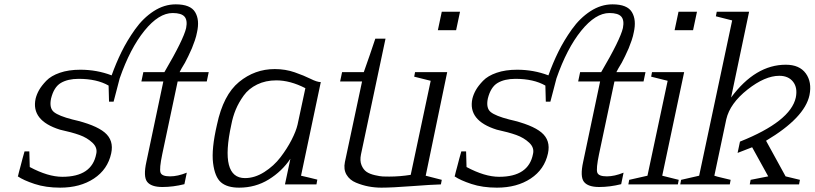

<svg xmlns="http://www.w3.org/2000/svg" viewBox="-20 -849 3751 884"><path d="M482 -381 480 -455Q426 -486 342 -486Q292 -486 260 -467Q228 -448 215 -395Q206 -351 228.5 -333Q251 -315 313 -299Q419 -275 462 -239Q505 -203 492 -143Q476 -69 412.5 -27Q349 15 257 15Q191 15 139.5 -2Q88 -19 62 -37Q62 -38 62.5 -38.5Q63 -39 63.5 -41Q64 -43 64.5 -45Q65 -47 66 -51.5Q67 -56 68.5 -61.5Q70 -67 72.5 -76Q75 -85 77.5 -95Q80 -105 84 -120Q88 -135 93 -152H115L117 -80Q201 -35 267 -35Q403 -35 423 -140Q430 -169 405.5 -192Q381 -215 346 -227.5Q311 -240 256 -252Q122 -294 144 -395Q149 -415 160 -434.5Q171 -454 193 -477Q215 -500 255.5 -514Q296 -528 350 -528Q426 -528 494 -502Q514 -558 539.5 -610Q565 -662 602 -714Q639 -766 687.5 -797.5Q736 -829 789 -829Q857 -829 878.5 -793Q900 -757 887 -700Q884 -683 877 -662.5Q870 -642 863.5 -626.5Q857 -611 847 -590.5Q837 -570 831.5 -560Q826 -550 816 -534L807 -517H941L932 -474H798L727 -139Q713 -72 719 -54.5Q725 -37 763 -37Q798 -37 840 -54L829 -1Q777 12 728 12Q676 12 657.5 -12Q639 -36 654 -104L732 -474H631L640 -517H737Q825 -667 837 -720Q844 -756 829.5 -772.5Q815 -789 775 -789Q711 -789 645 -707.5Q579 -626 531 -488Q526 -468 515.5 -428.5Q505 -389 503 -381Z M1350 -275 1386 -443Q1316 -479 1252 -479Q1203 -479 1164 -460Q1125 -441 1102 -409Q1079 -377 1065.5 -344.5Q1052 -312 1045 -275Q991 -29 1108 -29Q1153 -29 1197 -57Q1241 -85 1271.5 -125Q1302 -165 1322.5 -205Q1343 -245 1350 -275ZM1457 -471 1366 -40Q1377 -38 1402.5 -31.5Q1428 -25 1441 -22L1437 0H1292L1317 -118Q1278 -60 1217 -22.5Q1156 15 1081 15Q1026 15 997.5 -9.5Q969 -34 961 -98.5Q953 -163 979 -275Q1008 -412 1080.5 -471.5Q1153 -531 1245 -531Q1294 -531 1337 -516Q1380 -501 1410 -486Q1440 -471 1457 -471Z M1963 -477 1887 -496 1891 -517H2039L1940 -40L2014 -21L2010 0Q1969 1 1876.5 8Q1784 15 1736 15Q1706 15 1677 9.5Q1648 4 1619 -8Q1590 -20 1575.5 -44.5Q1561 -69 1568 -103L1647 -474H1546L1555 -517H1655Q1664 -541 1683 -597Q1702 -653 1708 -671H1755L1642 -138Q1636 -109 1644.5 -88.5Q1653 -68 1667.5 -58Q1682 -48 1706 -42.5Q1730 -37 1742.5 -36.5Q1755 -36 1772 -36Q1821 -36 1871 -44ZM2080 -710H1996L2014 -795H2098Z M2493 -381 2491 -455Q2437 -486 2353 -486Q2303 -486 2271 -467Q2239 -448 2226 -395Q2217 -351 2239.5 -333Q2262 -315 2324 -299Q2430 -275 2473 -239Q2516 -203 2503 -143Q2487 -69 2423.5 -27Q2360 15 2268 15Q2202 15 2150.5 -2Q2099 -19 2073 -37Q2073 -38 2073.5 -38.5Q2074 -39 2074.5 -41Q2075 -43 2075.5 -45Q2076 -47 2077 -51.5Q2078 -56 2079.5 -61.5Q2081 -67 2083.5 -76Q2086 -85 2088.5 -95Q2091 -105 2095 -120Q2099 -135 2104 -152H2126L2128 -80Q2212 -35 2278 -35Q2414 -35 2434 -140Q2441 -169 2416.5 -192Q2392 -215 2357 -227.5Q2322 -240 2267 -252Q2133 -294 2155 -395Q2160 -415 2171 -434.5Q2182 -454 2204 -477Q2226 -500 2266.5 -514Q2307 -528 2361 -528Q2437 -528 2505 -502Q2525 -558 2550.5 -610Q2576 -662 2613 -714Q2650 -766 2698.5 -797.5Q2747 -829 2800 -829Q2868 -829 2889.5 -793Q2911 -757 2898 -700Q2895 -683 2888 -662.5Q2881 -642 2874.5 -626.5Q2868 -611 2858 -590.5Q2848 -570 2842.5 -560Q2837 -550 2827 -534L2818 -517H2952L2943 -474H2809L2738 -139Q2724 -72 2730 -54.5Q2736 -37 2774 -37Q2809 -37 2851 -54L2840 -1Q2788 12 2739 12Q2687 12 2668.5 -12Q2650 -36 2665 -104L2743 -474H2642L2651 -517H2748Q2836 -667 2848 -720Q2855 -756 2840.5 -772.5Q2826 -789 2786 -789Q2722 -789 2656 -707.5Q2590 -626 2542 -488Q2537 -468 2526.5 -428.5Q2516 -389 2514 -381Z M3171 -710H3086L3104 -795H3189ZM3054 -477 2978 -496 2982 -517H3130L3029 -40L3105 -21L3101 0H2873L2877 -21L2961 -40Z M3597 -37 3663 -21 3659 0H3432L3436 -21L3517 -37L3443 -171L3376 -145L3387 -197Q3620 -290 3644 -400Q3653 -445 3631.5 -472.5Q3610 -500 3568 -500Q3502 -500 3421.5 -436.5Q3341 -373 3324 -300L3269 -40Q3280 -36 3306.5 -30Q3333 -24 3344 -21L3340 0H3112L3116 -21L3199 -40L3351 -755Q3293 -769 3276 -774L3280 -795H3429L3346 -400Q3458 -551 3598 -551Q3661 -551 3690 -511Q3719 -471 3707 -411Q3685 -307 3507 -201Z"/></svg>

Font: Afta serif
Style: Italic
Weight: 400
Italic angle: -12°
Designer: parq.ink
Foundry: Oriol Esparraguera Font
Version: Version 1.000